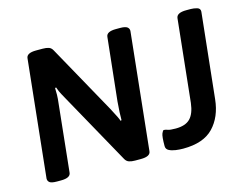

<svg xmlns="http://www.w3.org/2000/svg" viewBox="-97 -859 1315 1024"><g transform="rotate(-15 560.5 -347.5)"><path d="M101 2Q72 2 61.5 -5.5Q51 -13 51 -27L119 -673Q121 -702 174 -702H210Q230 -702 243.5 -697.5Q257 -693 265 -678L476 -298Q495 -262 502.5 -246.5Q510 -231 512 -223L518 -225Q518 -244 519 -269Q520 -294 523 -327L560 -673Q562 -702 615 -702H637Q665 -702 676 -694.5Q687 -687 687 -673L619 -27Q617 2 564 2H532Q513 2 499.5 -2.5Q486 -7 478 -21L258 -417Q241 -447 235 -460.5Q229 -474 226 -484L220 -482Q221 -466 220.5 -444.5Q220 -423 217 -400L178 -27Q176 2 123 2ZM797 7Q777 7 755.5 4Q734 1 719 -7Q704 -15 704 -32Q704 -85 710.5 -100.5Q717 -116 722 -116Q732 -116 743 -111.5Q754 -107 786 -107Q840 -107 866 -133.5Q892 -160 899 -218L947 -673Q950 -702 1003 -702H1028Q1044 -702 1062 -697Q1080 -692 1079 -674L1029 -203Q1019 -108 964 -50.5Q909 7 797 7Z"/></g></svg>

Font: Asap SemiBold
Style: Italic
Weight: 600
Italic angle: -6°
Designer: Pablo Cosgaya
Foundry: Omnibus-Type
Version: Version 3.001; ttfautohint (v1.8.3)